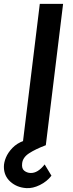

<svg xmlns="http://www.w3.org/2000/svg" viewBox="-44 -748 377 989"><path d="M92 221Q43 218 9.5 188Q-24 158 -24 111Q-24 89 -13.5 63.5Q-3 38 20 14Q43 -10 79 -23L72 0L161 -728H281L192 0Q139 20 106 41.5Q73 63 70 94Q67 120 80.5 131Q94 142 112 143Q132 144 150.5 132.5Q169 121 186 99L221 157Q198 187 161.5 205Q125 223 92 221Z"/></svg>

Font: Josefin Sans Thin SemiBold
Style: Italic
Weight: 600
Italic angle: -7°
Version: Version 2.000